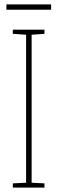

<svg xmlns="http://www.w3.org/2000/svg" viewBox="-20 -848 259 868"><path d="M181 0H38V-19L98 -22V-691L38 -695V-714H181V-695L123 -691V-22L181 -19ZM211 -828V-804H9V-828Z"/></svg>

Font: Noto Sans Lao ExtraCondensed Thin
Style: Regular
Weight: 100
Width: 2
Designer: Monotype Design Team
Foundry: Monotype Imaging Inc.
Version: Version 2.003; ttfautohint (v1.8.4.7-5d5b)